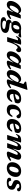

<svg xmlns="http://www.w3.org/2000/svg" viewBox="2971 -3748 1018 7000"><g transform="rotate(90 3480.0 -248.0)"><path d="M362.5 -61 424 -222H416Q369.5 -147 333 -100.5Q296.5 -54 266 -29.5Q235.5 -5 207.2 4Q179 13 149 13Q113 13 82.2 -1.2Q51.5 -15.5 32.8 -44.8Q14 -74 14 -118Q14 -169.5 32.2 -224Q50.5 -278.5 82.8 -329.2Q115 -380 157.5 -420.8Q200 -461.5 248.8 -485.2Q297.5 -509 348.5 -509Q399 -509 431.2 -480.2Q463.5 -451.5 481 -392.5L467 -363Q453 -396 434.2 -409Q415.5 -422 390.5 -422Q362 -422 332.8 -402Q303.5 -382 277 -349.5Q250.5 -317 229.5 -278.8Q208.5 -240.5 196.2 -203.2Q184 -166 184 -137Q184 -114 196 -103.2Q208 -92.5 230.5 -92.5Q251.5 -92.5 278.8 -113Q306 -133.5 333.8 -167.2Q361.5 -201 386.2 -242.2Q411 -283.5 428 -324.5L465.5 -416L531 -497H657.5L497.5 -37.5L465 -89.5Q498 -88 527.8 -92.8Q557.5 -97.5 587.8 -110.8Q618 -124 651.5 -148.5L676.5 -112.5Q601 -40.5 538.2 -13.8Q475.5 13 424.5 13Q377 13 361.8 -3.5Q346.5 -20 362.5 -61Z M1280 -407.5Q1274.5 -407.5 1263.5 -412Q1252.5 -416.5 1235.5 -423.5Q1218.5 -430.5 1195 -438Q1171.5 -445.5 1141.5 -451Q1111.5 -456.5 1074 -458.5L1078.5 -500.5Q1141.5 -498.5 1192.8 -501.2Q1244 -504 1280.2 -507.8Q1316.5 -511.5 1332.5 -511.5Q1338.5 -511.5 1343.2 -508.5Q1348 -505.5 1348 -498.5Q1348 -488.5 1341.5 -473.2Q1335 -458 1324.5 -443Q1314 -428 1302.2 -417.8Q1290.5 -407.5 1280 -407.5ZM940 -219.5Q961.5 -219.5 979.5 -230.2Q997.5 -241 1011.5 -259Q1025.5 -277 1034.8 -299Q1044 -321 1049 -344Q1054 -367 1053.5 -386.5Q1053.5 -418 1041.2 -431Q1029 -444 1004.5 -444Q983 -444 965 -433.2Q947 -422.5 933.2 -404.5Q919.5 -386.5 910 -364.5Q900.5 -342.5 895.8 -319.8Q891 -297 891 -277Q891.5 -245.5 903.5 -232.2Q915.5 -219 940 -219.5ZM1012 -510Q1079 -510 1120.5 -491.8Q1162 -473.5 1181 -442.5Q1200 -411.5 1200.5 -373.5Q1200.5 -330.5 1182.5 -291Q1164.5 -251.5 1130 -220.2Q1095.5 -189 1045.8 -171Q996 -153 932.5 -153Q866 -153 824.2 -171.5Q782.5 -190 763.5 -221Q744.5 -252 744 -290Q743.5 -333.5 761.8 -372.8Q780 -412 814.5 -443.2Q849 -474.5 899 -492.2Q949 -510 1012 -510ZM848.5 240.5Q777 240.5 729.8 232.2Q682.5 224 655.2 209.2Q628 194.5 616.8 174.8Q605.5 155 605.5 132Q605.5 103 622.5 82.2Q639.5 61.5 681.8 47Q724 32.5 799.5 23.5L816 12.5L839.5 32.5Q809.5 34.5 789 40.2Q768.5 46 756.2 55.5Q744 65 738.2 77.5Q732.5 90 732.5 105.5Q732.5 127.5 747.8 144Q763 160.5 798.2 169.8Q833.5 179 894 179Q941 179 972.5 170.5Q1004 162 1019.8 147Q1035.5 132 1035.5 113Q1035.5 100.5 1029.2 91.5Q1023 82.5 1005 75.2Q987 68 952.5 61.5Q918 55 862 47.5Q794 39 758.8 23.5Q723.5 8 710.8 -13.8Q698 -35.5 698 -62.5Q698 -102 723.8 -126.8Q749.5 -151.5 796.8 -163.5Q844 -175.5 907 -176.5L897 -160.5Q845 -161 826.8 -151Q808.5 -141 808.5 -124.5Q808.5 -116 814.2 -109.8Q820 -103.5 836.5 -98.2Q853 -93 884.2 -88.2Q915.5 -83.5 966 -78Q1048.5 -68.5 1095.2 -49.5Q1142 -30.5 1161.2 -3.2Q1180.5 24 1180.5 60.5Q1180.5 99 1162.5 132Q1144.5 165 1105.5 189.2Q1066.5 213.5 1003 227Q939.5 240.5 848.5 240.5Z M1451 -395.5Q1449.5 -395.5 1447.8 -395.5Q1446 -395.5 1444 -395.5Q1415 -395.5 1394 -390Q1373 -384.5 1354.8 -367.8Q1336.5 -351 1316 -318L1297 -324Q1315 -396.5 1344.8 -436.8Q1374.5 -477 1417.8 -493Q1461 -509 1518.5 -509Q1538.5 -509 1552.8 -508.5Q1567 -508 1580.2 -507.2Q1593.5 -506.5 1609.5 -504.5L1527.5 -234L1541 -236Q1587 -338 1628.2 -398Q1669.5 -458 1710.2 -484Q1751 -510 1795 -510Q1840 -510 1861.8 -488Q1883.5 -466 1883.5 -432Q1883.5 -403 1869 -378.8Q1854.5 -354.5 1833.8 -340.2Q1813 -326 1793.5 -326Q1790 -326 1780 -335.2Q1770 -344.5 1758.5 -355.5Q1747 -367 1735.8 -374.8Q1724.5 -382.5 1715.5 -382.5Q1698.5 -382.5 1680 -370.2Q1661.5 -358 1642.5 -334.5Q1623.5 -311 1604.5 -276.8Q1585.5 -242.5 1567.2 -198.8Q1549 -155 1532 -102L1499.5 0H1330.5Z M2200 -61 2261.5 -222H2253.5Q2207 -147 2170.5 -100.5Q2134 -54 2103.5 -29.5Q2073 -5 2044.8 4Q2016.5 13 1986.5 13Q1950.5 13 1919.8 -1.2Q1889 -15.5 1870.2 -44.8Q1851.5 -74 1851.5 -118Q1851.5 -169.5 1869.8 -224Q1888 -278.5 1920.2 -329.2Q1952.5 -380 1995 -420.8Q2037.5 -461.5 2086.2 -485.2Q2135 -509 2186 -509Q2236.5 -509 2268.8 -480.2Q2301 -451.5 2318.5 -392.5L2304.5 -363Q2290.5 -396 2271.8 -409Q2253 -422 2228 -422Q2199.5 -422 2170.2 -402Q2141 -382 2114.5 -349.5Q2088 -317 2067 -278.8Q2046 -240.5 2033.8 -203.2Q2021.5 -166 2021.5 -137Q2021.5 -114 2033.5 -103.2Q2045.5 -92.5 2068 -92.5Q2089 -92.5 2116.2 -113Q2143.5 -133.5 2171.2 -167.2Q2199 -201 2223.8 -242.2Q2248.5 -283.5 2265.5 -324.5L2303 -416L2368.5 -497H2495L2335 -37.5L2302.5 -89.5Q2335.5 -88 2365.2 -92.8Q2395 -97.5 2425.2 -110.8Q2455.5 -124 2489 -148.5L2514 -112.5Q2438.5 -40.5 2375.8 -13.8Q2313 13 2262 13Q2214.5 13 2199.2 -3.5Q2184 -20 2200 -61Z M2987 -363.5Q2973 -397 2954.2 -409.8Q2935.5 -422.5 2911 -422.5Q2882 -422.5 2852.8 -402.5Q2823.5 -382.5 2797 -350Q2770.5 -317.5 2749.8 -279Q2729 -240.5 2717 -203.2Q2705 -166 2705 -137Q2705 -114 2717 -103.2Q2729 -92.5 2751 -92.5Q2768.5 -92.5 2790.8 -106.2Q2813 -120 2837.2 -144.5Q2861.5 -169 2884.8 -201Q2908 -233 2927.5 -269.8Q2947 -306.5 2960 -345L3043.5 -592Q3035 -599.5 3018.8 -610.5Q3002.5 -621.5 2985 -632.8Q2967.5 -644 2953.5 -652L2964 -694.5L3234.5 -737H3260L3020 -37.5L2987.5 -89.5Q3021 -88 3050.8 -92.8Q3080.5 -97.5 3110.5 -110.8Q3140.5 -124 3174 -148.5L3199 -112.5Q3123.5 -40.5 3061 -13.8Q2998.5 13 2947.5 13Q2899.5 13 2883.5 -3Q2867.5 -19 2883 -60L2944.5 -222H2936Q2889.5 -147 2853.2 -100.5Q2817 -54 2786.5 -29.5Q2756 -5 2727.8 4Q2699.5 13 2670 13Q2634 13 2603.2 -1.2Q2572.5 -15.5 2553.8 -44.8Q2535 -74 2535 -118Q2535 -169.5 2553.2 -224.2Q2571.5 -279 2603.5 -329.8Q2635.5 -380.5 2678 -421Q2720.5 -461.5 2769.2 -485.5Q2818 -509.5 2869 -509.5Q2919.5 -509.5 2951.5 -480.8Q2983.5 -452 3001 -393Z M3558 -443Q3534.5 -443 3512 -432.5Q3489.5 -422 3470 -402.2Q3450.5 -382.5 3436 -354Q3421.5 -325.5 3413.2 -288.8Q3405 -252 3405 -208Q3405 -145.5 3427 -121.2Q3449 -97 3502 -97Q3533 -97 3559.5 -105.2Q3586 -113.5 3610 -132.5Q3634 -151.5 3655.5 -183H3703.5Q3670.5 -109 3630 -66Q3589.5 -23 3541.2 -5Q3493 13 3436 13Q3370 13 3325.8 -8.2Q3281.5 -29.5 3259.5 -69.8Q3237.5 -110 3237.5 -167Q3237.5 -223.5 3252.5 -274.8Q3267.5 -326 3296.8 -369Q3326 -412 3367.5 -443.8Q3409 -475.5 3462.5 -492.8Q3516 -510 3579.5 -510Q3640.5 -510 3677.5 -494Q3714.5 -478 3731.5 -451Q3748.5 -424 3748.5 -390.5Q3748.5 -365 3740.8 -338Q3733 -311 3717.5 -284.5Q3674.5 -272.5 3629.8 -262.5Q3585 -252.5 3539.5 -244.2Q3494 -236 3449.5 -229.5Q3405 -223 3363 -218L3366 -267.5Q3434.5 -282.5 3479.2 -294.2Q3524 -306 3550.2 -316.5Q3576.5 -327 3589 -338Q3601.5 -349 3605.2 -362.2Q3609 -375.5 3609 -393Q3609 -408.5 3603.2 -419.8Q3597.5 -431 3586.5 -437Q3575.5 -443 3558 -443Z M4104 -443Q4071.5 -443 4044.8 -425.2Q4018 -407.5 3998.8 -375.5Q3979.5 -343.5 3969 -300.8Q3958.5 -258 3958.5 -208Q3958.5 -145.5 3980.5 -121.2Q4002.5 -97 4054 -97Q4084.5 -97 4110 -106.2Q4135.5 -115.5 4158 -136.5Q4180.5 -157.5 4201.5 -191H4248.5Q4220 -117.5 4183.5 -72.5Q4147 -27.5 4099.8 -7.2Q4052.5 13 3992 13Q3890.5 13 3841 -34Q3791.5 -81 3791.5 -178Q3791.5 -247.5 3816 -307.8Q3840.5 -368 3885.5 -413.5Q3930.5 -459 3992.8 -484.5Q4055 -510 4131 -510Q4217 -510 4255.2 -482.5Q4293.5 -455 4293.5 -414.5Q4293.5 -380.5 4269 -359.5Q4244.5 -338.5 4211.5 -338.5Q4203.5 -338.5 4192.5 -353.8Q4181.5 -369 4166.5 -391.5Q4151 -414.5 4135.8 -428.8Q4120.5 -443 4104 -443Z M4640 -443Q4616.5 -443 4594 -432.5Q4571.5 -422 4552 -402.2Q4532.5 -382.5 4518 -354Q4503.5 -325.5 4495.2 -288.8Q4487 -252 4487 -208Q4487 -145.5 4509 -121.2Q4531 -97 4584 -97Q4615 -97 4641.5 -105.2Q4668 -113.5 4692 -132.5Q4716 -151.5 4737.5 -183H4785.5Q4752.5 -109 4712 -66Q4671.5 -23 4623.2 -5Q4575 13 4518 13Q4452 13 4407.8 -8.2Q4363.5 -29.5 4341.5 -69.8Q4319.5 -110 4319.5 -167Q4319.5 -223.5 4334.5 -274.8Q4349.5 -326 4378.8 -369Q4408 -412 4449.5 -443.8Q4491 -475.5 4544.5 -492.8Q4598 -510 4661.5 -510Q4722.5 -510 4759.5 -494Q4796.5 -478 4813.5 -451Q4830.5 -424 4830.5 -390.5Q4830.5 -365 4822.8 -338Q4815 -311 4799.5 -284.5Q4756.5 -272.5 4711.8 -262.5Q4667 -252.5 4621.5 -244.2Q4576 -236 4531.5 -229.5Q4487 -223 4445 -218L4448 -267.5Q4516.5 -282.5 4561.2 -294.2Q4606 -306 4632.2 -316.5Q4658.5 -327 4671 -338Q4683.5 -349 4687.2 -362.2Q4691 -375.5 4691 -393Q4691 -408.5 4685.2 -419.8Q4679.5 -431 4668.5 -437Q4657.5 -443 4640 -443Z M5672.5 -42.5 5634.5 -91.5Q5663.5 -89.5 5691 -93.5Q5718.5 -97.5 5750.2 -110.8Q5782 -124 5823 -148L5847.5 -110Q5793.5 -62.5 5746.2 -35.5Q5699 -8.5 5657 2.2Q5615 13 5576 13Q5532.5 13 5514.8 -7Q5497 -27 5514.5 -68.5L5602 -284.5Q5615.5 -317.5 5620 -333.5Q5624.5 -349.5 5624.5 -358.5Q5624.5 -372 5616.8 -379.8Q5609 -387.5 5591.5 -387.5Q5570.5 -387.5 5548 -371.5Q5525.5 -355.5 5501.8 -321.2Q5478 -287 5453 -233.2Q5428 -179.5 5403 -104L5368.5 0H5198L5294.5 -285Q5302.5 -308 5306.8 -322.2Q5311 -336.5 5312.5 -345.5Q5314 -354.5 5314 -361Q5314 -373.5 5307 -380.5Q5300 -387.5 5284.5 -387.5Q5261.5 -387.5 5239.2 -370.8Q5217 -354 5194.8 -318.8Q5172.5 -283.5 5149.2 -229Q5126 -174.5 5101.5 -99L5069 0H4900L5020.5 -395.5Q5019 -395.5 5017.2 -395.5Q5015.5 -395.5 5013.5 -395.5Q4984.5 -395.5 4963.5 -390Q4942.5 -384.5 4924.2 -367.8Q4906 -351 4885.5 -318L4866.5 -324Q4884.5 -396.5 4914.2 -436.8Q4944 -477 4987.2 -493Q5030.5 -509 5088 -509Q5105.5 -509 5118.8 -508.5Q5132 -508 5146 -507.2Q5160 -506.5 5177.5 -504.5L5093 -223.5L5107 -226Q5145 -314 5177.2 -369.8Q5209.5 -425.5 5239 -456Q5268.5 -486.5 5297 -498.2Q5325.5 -510 5356 -510Q5405 -510 5428.8 -487.2Q5452.5 -464.5 5452.5 -423Q5452.5 -404 5447.8 -381.2Q5443 -358.5 5433 -328L5400 -224.5H5412.5Q5450.5 -310 5484.8 -365.8Q5519 -421.5 5551.2 -453Q5583.5 -484.5 5615.8 -497.5Q5648 -510.5 5682 -510.5Q5743.5 -510.5 5772.5 -482Q5801.5 -453.5 5801.5 -411Q5801.5 -389.5 5795 -359Q5788.5 -328.5 5769.5 -281.5Z M6215 -510Q6290 -510 6337.5 -484.8Q6385 -459.5 6407.8 -416Q6430.5 -372.5 6430.5 -317.5Q6430.5 -252.5 6408.5 -193.2Q6386.5 -134 6344.8 -87.5Q6303 -41 6243.5 -14Q6184 13 6109.5 13Q6035 13 5987.2 -12Q5939.5 -37 5916.8 -80.8Q5894 -124.5 5894 -179.5Q5894 -244.5 5916.2 -303.8Q5938.5 -363 5980 -409.5Q6021.5 -456 6081 -483Q6140.5 -510 6215 -510ZM6117 -78Q6143.5 -78 6166.8 -94.2Q6190 -110.5 6208.5 -137.8Q6227 -165 6240.2 -199.5Q6253.5 -234 6260.8 -271Q6268 -308 6268 -343Q6268 -383 6253 -401Q6238 -419 6208 -419Q6181 -419 6157.8 -402.8Q6134.5 -386.5 6116 -359.2Q6097.5 -332 6084.2 -297.5Q6071 -263 6064 -226Q6057 -189 6057 -154Q6057 -114 6072 -96Q6087 -78 6117 -78Z M6566.5 -147Q6570.5 -121.5 6576 -104.8Q6581.5 -88 6593 -74.5Q6604.5 -61 6619.8 -56.2Q6635 -51.5 6657 -51.5Q6692 -51.5 6715.8 -59Q6739.5 -66.5 6751.8 -81Q6764 -95.5 6764 -116.5Q6764 -134 6756.5 -146.8Q6749 -159.5 6727.2 -171.8Q6705.5 -184 6661.5 -199.5Q6618.5 -215.5 6592.8 -233.8Q6567 -252 6555.5 -277.2Q6544 -302.5 6544 -338.5Q6544 -389.5 6573 -428.2Q6602 -467 6656.8 -488.5Q6711.5 -510 6790 -510Q6849 -510 6885.2 -499.2Q6921.5 -488.5 6938 -469.2Q6954.5 -450 6954.5 -424Q6954.5 -402.5 6945 -387.8Q6935.5 -373 6914.5 -365.5Q6893.5 -358 6857.5 -358Q6852.5 -380 6844.5 -395.5Q6836.5 -411 6824.5 -423Q6813 -435 6799 -440.5Q6785 -446 6767 -446Q6724 -446 6703 -431.8Q6682 -417.5 6682 -392.5Q6682 -378 6689 -366.2Q6696 -354.5 6717.2 -341.8Q6738.5 -329 6781.5 -311.5Q6825.5 -294 6850.8 -274.2Q6876 -254.5 6886.8 -229.8Q6897.5 -205 6897.5 -173Q6897.5 -113.5 6866.8 -71.8Q6836 -30 6777.2 -8.5Q6718.5 13 6634.5 13Q6570.5 13 6532 1Q6493.5 -11 6476.8 -31.8Q6460 -52.5 6460 -78.5Q6460 -101.5 6469.2 -116.5Q6478.5 -131.5 6501.8 -139.2Q6525 -147 6566.5 -147Z"/></g></svg>

Font: Newsreader 9pt
Style: Bold Italic
Weight: 700
Italic angle: -17°
Designer: Hugues Gentile
Foundry: Production Type
Version: Version 1.003